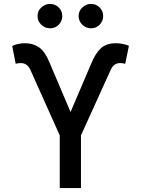

<svg xmlns="http://www.w3.org/2000/svg" viewBox="-20 -957 717 977"><path d="M86 -636 71 -635Q64 -634 60 -632L42 -723Q70 -737 108 -737Q148 -737 179 -716Q210 -694 234 -634L339 -387L444 -633Q465 -685 493 -711Q521 -737 569 -737Q604 -737 636 -724L617 -632L606 -635L591 -636Q559 -636 544 -603L392 -268V0H284V-268L134 -603Q118 -636 86 -636ZM190 -831Q171 -850 171 -875Q171 -901 190 -919Q210 -937 234 -937Q261 -937 279 -919Q297 -901 297 -875Q297 -851 279 -831Q261 -813 234 -813Q210 -813 190 -831ZM399 -831Q380 -850 380 -875Q380 -901 399 -919Q419 -937 443 -937Q469 -937 487 -919Q505 -901 505 -875Q505 -851 487 -831Q469 -813 443 -813Q419 -813 399 -831Z"/></svg>

Font: Sinter Medium
Style: Regular
Weight: 500
Foundry: Adobe & rsms
Version: Version 1.000